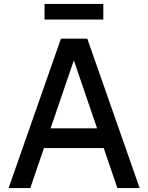

<svg xmlns="http://www.w3.org/2000/svg" viewBox="-20 -963 759 983"><path d="M292 -765H427L695 0H581L511 -205H205L135 0H24ZM477 -306 358 -654 239 -306ZM509 -943V-863H208V-943Z"/></svg>

Font: Application Medium
Style: Regular
Weight: 500
Designer: Wei Huang
Foundry: Wei Huang
Version: Version 0.012